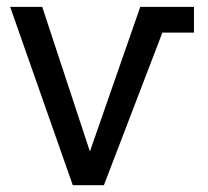

<svg xmlns="http://www.w3.org/2000/svg" viewBox="-20 -544 610 564"><path d="M285.2 0H193.8L9.8 -523.9H104L244.1 -99.1L392.1 -523.9H549.8V-448.2H457Z"/></svg>

Font: Miedinger*
Style: Book
Weight: 400
Version: Version 001.000